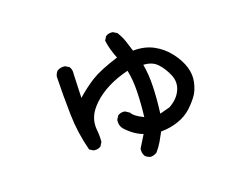

<svg xmlns="http://www.w3.org/2000/svg" viewBox="-86 -694 1172 894"><g transform="rotate(-15 500.0 -246.5)"><path d="M540 56.6Q524.4 54.7 512.7 44.9Q501 29.3 502.9 7.8L534.2 -54.7Q489.3 -66.4 446.3 -106.4Q430.7 -124 432.6 -149.4L442.4 -168.9Q456.1 -180.7 477.5 -178.7L499 -167Q510.7 -147.5 557.6 -129.9Q559.6 -197.3 555.7 -255.4Q551.8 -313.5 538.1 -358.4Q485.4 -340.8 442.4 -314.5Q399.4 -288.1 370.1 -254.9Q340.8 -221.7 332 -191.4Q323.2 -161.1 329.1 -130.9Q335 -100.6 335 -70.3L325.2 -50.8Q311.5 -39.1 290 -41L270.5 -50.8Q239.3 -137.7 229 -230.5Q218.8 -323.2 212.9 -417Q214.8 -432.6 224.6 -444.3Q241.2 -456.1 262.7 -454.1L282.2 -444.3Q293.9 -428.7 292 -407.2L297.9 -292Q336.9 -333 377 -363.3Q417 -393.6 506.8 -430.7Q483.4 -475.6 473.6 -520.5L483.4 -540Q497.1 -551.8 518.6 -549.8L538.1 -540Q555.7 -516.6 566.4 -492.2Q577.1 -467.8 586.9 -442.4Q643.6 -448.2 688.5 -428.7Q733.4 -409.2 766.1 -373Q798.8 -336.9 813.5 -299.8Q828.1 -262.7 823.2 -226.6Q818.4 -190.4 804.7 -166Q791 -141.6 765.6 -112.8Q740.2 -84 700.7 -66.4Q661.1 -48.8 616.2 -44.9Q606.4 -21.5 595.7 1Q585 23.4 569.3 44.9Q555.7 54.7 540 56.6ZM682.6 -143.6Q723.6 -170.9 737.3 -209.5Q751 -248 731.4 -284.7Q711.9 -321.3 685.5 -344.7Q659.2 -368.2 616.2 -366.2Q629.9 -315.4 633.3 -256.3Q636.7 -197.3 633.8 -126Z"/></g></svg>

Font: JasonHandwriting2
Style: Regular
Weight: 400
Version: Version 1.05.10